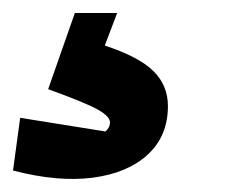

<svg xmlns="http://www.w3.org/2000/svg" viewBox="-83 -37 367 295"><path d="M32 -17H97L78 33Q130 50 152.5 72Q175 94 175 126Q175 172 144 200.5Q113 229 59.5 236Q6 243 -63 225L-52 144L79 165Q86 159 86 151Q86 142 67.5 131.5Q49 121 -9 100Z"/></svg>

Font: Piazzolla SC ExtraBold
Style: Italic
Weight: 800
Italic angle: -11.3°
Designer: Juan Pablo del Peral
Foundry: Huerta Tipografica
Version: Version 1.330